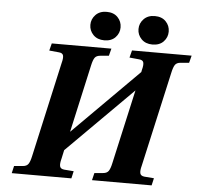

<svg xmlns="http://www.w3.org/2000/svg" viewBox="-58 -941 1038 1001"><g transform="rotate(5 460.5 -440.5)"><path d="M40 0 48.8 -38.1 94.2 -42Q114.3 -43.5 123 -55.9Q131.8 -68.4 138.2 -98.1L249 -594.2Q256.3 -621.1 252.9 -634.3Q249.5 -647.5 230 -648.9L179.2 -653.8L189 -691.9H501L491.2 -653.8L446.8 -649.9Q426.3 -648.4 417.7 -636.2Q409.2 -624 402.8 -594.2L324.2 -241.2L667 -584L668.9 -594.2Q676.3 -621.1 672.9 -634.3Q669.4 -647.5 649.9 -648.9L599.1 -653.8L608.9 -691.9H920.9L911.1 -653.8L867.2 -649.9Q846.7 -648.4 838.1 -636.2Q829.6 -624 823.2 -594.2L711.9 -98.1Q704.6 -71.3 708 -57.6Q711.4 -43.9 731 -42L780.8 -38.1L772 0H460L469.2 -38.1L514.2 -42Q534.2 -43.5 543 -55.9Q551.8 -68.4 558.1 -98.1L645 -485.8L301.8 -143.1L292 -98.1Q284.7 -71.3 288.1 -57.6Q291.5 -43.9 311 -42L360.8 -38.1L352.1 0ZM460 -880.9Q497.1 -880.9 518.1 -858.9Q539.1 -836.9 539.1 -806.2Q539.1 -775.9 518.1 -753.9Q497.1 -731.9 460 -731.9Q423.8 -731.9 402.3 -753.9Q380.9 -775.9 380.9 -806.2Q380.9 -836.4 402.3 -858.6Q423.8 -880.9 460 -880.9ZM711.9 -880.9Q749 -880.9 770 -858.9Q791 -836.9 791 -806.2Q791 -775.9 770 -753.9Q749 -731.9 711.9 -731.9Q675.8 -731.9 654.3 -753.9Q632.8 -775.9 632.8 -806.2Q632.8 -836.4 654.3 -858.6Q675.8 -880.9 711.9 -880.9Z"/></g></svg>

Font: Linguistics Pro
Style: Bold Italic
Weight: 700
Italic angle: -12°
Designer: Stefan Peev, Context Ltd
Foundry: Stefan Peev, Context Ltd
Version: Version 001.000